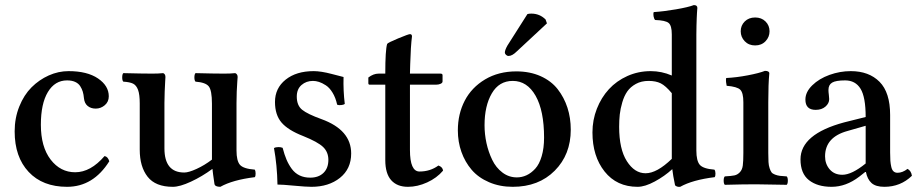

<svg xmlns="http://www.w3.org/2000/svg" viewBox="-20 -718 3574 748"><path d="M405.8 -89.8Q343.3 9.8 241.2 9.8Q146 9.8 91.6 -48.3Q37.1 -106.4 37.1 -206.1Q37.1 -258.3 55.2 -303.2Q73.2 -348.1 102.8 -377.7Q132.3 -407.2 169.9 -424.1Q207.5 -440.9 247.1 -440.9Q319.8 -440.9 361.8 -412.4Q403.8 -383.8 403.8 -342.8Q403.8 -321.3 388.2 -308.1Q372.6 -294.9 353 -294.9Q334 -294.9 321.5 -305.2Q309.1 -315.4 307.1 -335Q305.7 -350.1 302.5 -360.8Q299.3 -371.6 292.5 -382.3Q285.6 -393.1 272.7 -398.9Q259.8 -404.8 241.2 -404.8Q193.8 -404.8 166.5 -359.4Q139.2 -314 139.2 -231.9Q139.2 -146 177.2 -96.4Q215.3 -46.9 272.9 -46.9Q333 -46.9 387.2 -109.9Q399.9 -108.4 405.8 -89.8Z M815.4 -2Q809.1 -44.4 807.6 -60.1Q767.1 -30.3 723.9 -10.3Q680.7 9.8 653.3 9.8Q585.9 9.8 555.2 -29.3Q524.4 -68.4 524.4 -134.8V-314.9Q524.4 -350.1 517.8 -367.9Q511.2 -385.7 498.5 -392.1Q485.8 -398.4 460.4 -399.9Q456.1 -404.3 456.1 -416.5Q456.1 -428.7 460.4 -433.1Q534.7 -431.2 573.7 -431.2Q598.1 -431.2 615.7 -433.1Q624.5 -429.7 624.5 -418Q624.5 -416 623.5 -400.4Q622.6 -384.8 621.6 -361.3Q620.6 -337.9 620.6 -316.9V-140.1Q620.6 -45.9 697.8 -45.9Q715.3 -45.9 746.1 -60.1Q776.9 -74.2 805.7 -96.2V-124V-314Q805.7 -366.2 793.2 -381.6Q780.8 -397 741.7 -399.9Q737.3 -404.3 737.3 -416.5Q737.3 -428.7 741.7 -433.1Q814 -431.2 853.5 -431.2Q878.9 -431.2 896.5 -433.1Q905.8 -429.2 905.8 -418Q905.8 -416 904.5 -400.4Q903.3 -384.8 902.3 -361.3Q901.4 -337.9 901.4 -316.9V-131.8Q901.4 -91.3 914.8 -75.9Q928.2 -60.5 972.7 -57.1Q975.6 -52.7 975.8 -42.5Q976.1 -32.2 972.7 -27.8Q886.2 -17.1 838.4 9.8Q816.9 9.8 815.4 -2Z M1047.4 -141.1Q1053.7 -145 1065.4 -145Q1073.7 -145 1081.1 -142.1Q1087.9 -115.7 1096.2 -96.2Q1104.5 -76.7 1116.9 -59.8Q1129.4 -43 1147.5 -34.4Q1165.5 -25.9 1188.5 -25.9Q1221.2 -25.9 1240.2 -44.4Q1259.3 -63 1259.3 -95.2Q1259.3 -125.5 1238.8 -145.3Q1218.3 -165 1161.1 -188Q1102.1 -210.9 1076.7 -240.7Q1051.3 -270.5 1051.3 -320.8Q1051.3 -374.5 1092.8 -407.7Q1134.3 -440.9 1202.1 -440.9Q1230.5 -440.9 1272.2 -429.9Q1314 -418.9 1318.4 -418Q1316.9 -364.7 1323.2 -313Q1318.8 -309.6 1309.1 -308.6Q1299.3 -307.6 1293.5 -310.1Q1287.6 -337.4 1275.6 -356.9Q1263.7 -376.5 1249.3 -385.7Q1234.9 -395 1222.7 -398.9Q1210.4 -402.8 1199.2 -402.8Q1172.9 -402.8 1154.5 -386.7Q1136.2 -370.6 1136.2 -341.8Q1136.2 -307.1 1157.2 -290.3Q1178.2 -273.4 1232.4 -253.9Q1348.1 -211.9 1348.1 -120.1Q1348.1 -60.1 1304.4 -25.1Q1260.7 9.8 1193.4 9.8Q1171.9 9.8 1126 5.4Q1080.1 1 1061 1Q1059.6 -74.2 1047.4 -141.1Z M1455.1 -431.2H1481Q1481 -523.9 1488.3 -546.9Q1491.2 -551.8 1531.2 -568.4Q1571.3 -585 1577.1 -585Q1585 -585 1585 -576.2Q1580.1 -538.1 1578.1 -467.8L1577.1 -431.2H1696.3Q1704.1 -431.2 1704.1 -424.8V-400.9Q1704.1 -395 1696.5 -391.6Q1689 -388.2 1680.2 -388.2H1577.1V-133.8Q1577.1 -49.8 1614.3 -49.8Q1656.2 -49.8 1688 -73.2Q1704.6 -67.4 1706.1 -53.2Q1681.6 -24.4 1644 -7.3Q1606.4 9.8 1569.3 9.8Q1526.9 9.8 1503.9 -16.1Q1481 -42 1481 -94.2V-388.2H1419.9Q1415 -388.2 1415 -394V-416Q1434.6 -431.2 1455.1 -431.2Z M1977.5 -402.8Q1924.3 -402.8 1896 -354.2Q1867.7 -305.7 1867.7 -230Q1867.7 -195.3 1875.2 -160.6Q1882.8 -126 1897.5 -95.5Q1912.1 -64.9 1937.3 -45.9Q1962.4 -26.9 1993.7 -26.9Q2013.2 -26.9 2031.2 -35.2Q2049.3 -43.5 2065.2 -60.8Q2081.1 -78.1 2090.3 -109.4Q2099.6 -140.6 2099.6 -182.1Q2099.6 -286.6 2066.7 -344.7Q2033.7 -402.8 1977.5 -402.8ZM1763.7 -210Q1763.7 -273.9 1790.5 -325.7Q1817.4 -377.4 1869.9 -408.7Q1922.4 -439.9 1991.7 -439.9Q2044.4 -439.9 2085.9 -421.4Q2127.4 -402.8 2152.6 -370.6Q2177.7 -338.4 2190.7 -298.3Q2203.6 -258.3 2203.6 -212.9Q2203.6 -115.7 2141.1 -53Q2078.6 9.8 1977.5 9.8Q1926.8 9.8 1885.3 -8.1Q1843.8 -25.9 1817.6 -56.4Q1791.5 -86.9 1777.6 -126.2Q1763.7 -165.5 1763.7 -210ZM1956.5 -540 2034.7 -663.1Q2040.5 -665 2049.8 -665Q2082.5 -665 2105.5 -642.1L2110.8 -627L1993.7 -518.1Q1975.6 -500 1961.4 -500Q1955.6 -500 1951.2 -504.4Q1946.8 -508.8 1946.8 -513.2Q1946.8 -522.5 1956.5 -540Z M2597.2 -99.1V-111.8V-355Q2573.2 -383.8 2554.2 -393.3Q2535.2 -402.8 2506.8 -402.8Q2478.5 -402.8 2457.3 -391.1Q2436 -379.4 2423.8 -361.8Q2411.6 -344.2 2404.3 -319.3Q2397 -294.4 2394.5 -272Q2392.1 -249.5 2392.1 -224.1Q2392.1 -137.2 2422.1 -90.1Q2452.1 -43 2495.1 -43Q2539.1 -43 2597.2 -99.1ZM2597.2 -423.8V-584Q2597.2 -618.2 2585 -628.4Q2572.8 -638.7 2532.2 -640.1Q2527.8 -645 2526.1 -654.8Q2524.4 -664.6 2526.9 -670.9Q2564.9 -673.3 2613.3 -681.6Q2661.6 -689.9 2683.1 -698.2Q2696.8 -698.2 2696.8 -687Q2696.8 -686 2696.3 -681.2Q2695.8 -676.3 2695.3 -667.2Q2694.8 -658.2 2694.3 -646.7Q2693.8 -635.3 2693.4 -618.2Q2692.9 -601.1 2692.9 -583V-131.8Q2692.9 -91.3 2706.3 -75.9Q2719.7 -60.5 2763.2 -57.1Q2767.1 -52.7 2767.3 -42.5Q2767.6 -32.2 2764.2 -27.8Q2677.7 -17.1 2629.9 9.8Q2617.2 11.2 2609.9 3.9Q2601.6 -36.1 2599.1 -59.1Q2569.3 -31.7 2531 -11Q2492.7 9.8 2463.9 9.8Q2382.8 9.8 2335.4 -49.8Q2288.1 -109.4 2288.1 -202.1Q2288.1 -250.5 2305.2 -294.2Q2322.3 -337.9 2352.1 -370.4Q2381.8 -402.8 2424.3 -421.9Q2466.8 -440.9 2515.1 -440.9Q2557.6 -440.9 2597.2 -423.8Z M2973.1 -319.8V-122.1Q2973.1 -100.6 2973.9 -86.9Q2974.6 -73.2 2978.3 -62.5Q2981.9 -51.8 2985.8 -46.6Q2989.7 -41.5 2999.3 -37.8Q3008.8 -34.2 3018.1 -33Q3027.3 -31.7 3044.9 -30.8Q3049.3 -26.4 3049.3 -14.4Q3049.3 -2.4 3044.9 2Q3025.9 1.5 2985.1 1Q2944.3 0.5 2923.8 0Q2876 0 2803.7 2Q2799.3 -2.4 2799.3 -14.4Q2799.3 -26.4 2803.7 -30.8Q2829.6 -32.2 2841.3 -34.7Q2853 -37.1 2862.3 -46.9Q2871.6 -56.6 2873.8 -73.2Q2876 -89.8 2876 -122.1V-319.8Q2876 -356.4 2864 -368.4Q2852.1 -380.4 2811 -383.8Q2809.6 -388.7 2808.6 -398.4Q2807.6 -408.2 2809.1 -414.1Q2849.1 -416 2893.6 -424.6Q2938 -433.1 2960 -441.9Q2977.1 -441.9 2977.1 -432.1Q2973.1 -391.1 2973.1 -319.8ZM2881.3 -557.4Q2865.7 -573.7 2865.7 -596.2Q2865.7 -618.7 2881.3 -634.3Q2897 -649.9 2921.9 -649.9Q2946.8 -649.9 2962.4 -634.3Q2978 -618.7 2978 -596.2Q2978 -573.7 2962.4 -557.4Q2946.8 -541 2921.9 -541Q2897 -541 2881.3 -557.4Z M3352.5 -81.1V-228L3282.7 -208Q3194.3 -184.1 3194.3 -108.9Q3194.3 -79.1 3212.4 -58.1Q3230.5 -37.1 3261.7 -37.1Q3298.3 -37.1 3352.5 -81.1ZM3353.5 -47.9H3350.6L3327.6 -29.8Q3275.9 9.8 3219.7 9.8Q3164.6 9.8 3131.6 -16.1Q3098.6 -42 3098.6 -97.2Q3098.6 -195.3 3268.6 -241.2L3352.5 -262.2Q3352.5 -339.8 3332.5 -372.3Q3312.5 -404.8 3272.5 -404.8Q3236.3 -404.8 3221.9 -396.2Q3207.5 -387.7 3207.5 -367.2Q3207.5 -359.9 3209 -348.6Q3210.4 -337.4 3210.4 -332Q3210.4 -315.4 3195.8 -302.7Q3181.2 -290 3157.7 -290Q3117.7 -290 3117.7 -330.1Q3117.7 -359.4 3144.3 -385.5Q3170.9 -411.6 3211.7 -426.3Q3252.4 -440.9 3294.4 -440.9Q3365.2 -440.9 3406.5 -399.4Q3447.8 -357.9 3447.8 -270V-124Q3447.8 -104 3448.7 -91.6Q3449.7 -79.1 3452.4 -67.4Q3455.1 -55.7 3461.2 -50.3Q3467.3 -44.9 3476.6 -44.9Q3496.1 -44.9 3515.6 -60.1Q3529.8 -52.7 3532.7 -33.2Q3488.3 9.8 3425.3 9.8Q3391.6 9.8 3375.2 -5.1Q3358.9 -20 3353.5 -47.9Z"/></svg>

Font: Common Serif Medium
Style: Regular
Weight: 500
Designer: Philipp H. Poll, Khaled Hosny
Foundry: Stefan Peev, Context Ltd.
Version: Version 1.026